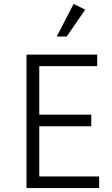

<svg xmlns="http://www.w3.org/2000/svg" viewBox="-20 -958 568 978"><path d="M485 -59V0H115V-680H475V-621H180V-374H445V-315H180V-59ZM320 -772H269L355 -938L414 -909Z"/></svg>

Font: Inria Sans Light
Style: Regular
Weight: 300
Designer: Black Foundry Team
Foundry: Black Foundry
Version: Version 1.2; ttfautohint (v1.8.3)